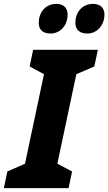

<svg xmlns="http://www.w3.org/2000/svg" viewBox="-57 -971 559 991"><path d="M395 -798C440 -798 482 -837 482 -896C482 -931 460 -951 424 -951C364 -951 332 -904 332 -854C332 -817 354 -798 395 -798ZM205 -798C251 -798 292 -837 292 -896C292 -931 270 -951 235 -951C175 -951 143 -904 143 -854C143 -817 164 -798 205 -798ZM-37 0H297L315 -86L239 -126L337 -588L430 -628L448 -714H114L96 -628L170 -588L72 -126L-19 -86Z"/></svg>

Font: Noto Sans ExtraCondensed Black
Style: Italic
Weight: 900
Width: 2
Italic angle: -12°
Designer: Monotype Design Team
Foundry: Monotype Imaging Inc.
Version: Version 2.013